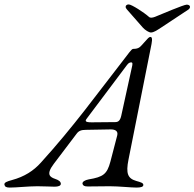

<svg xmlns="http://www.w3.org/2000/svg" viewBox="-80 -843 879 868"><path d="M603 -696C613 -696 627 -704 648 -718L772 -800C777 -804 779 -808 779 -812C779 -818 773 -822 764 -822C751 -822 648 -778 621 -767C615 -765 610 -763 604 -763C600 -763 596 -764 593 -767C572 -786 515 -823 502 -823C493 -823 488 -818 488 -812C488 -808 490 -805 494 -800L566 -718C576 -707 593 -696 603 -696ZM-36 5C-5 5 48 -1 89 -1C123 -1 150 1 167 1C183 1 195 -3 195 -12C195 -22 185 -29 170 -34C147 -42 126 -53 163 -102L266 -238C276 -252 288 -256 309 -256L421 -258C440 -258 455 -251 450 -231L419 -112C404 -56 387 -43 321 -32C304 -29 291 -21 293 -12C295 -4 301 0 317 0C339 0 380 -1 416 -1C458 -1 511 5 537 5C559 5 568 1 568 -7C568 -16 557 -19 536 -25C498 -36 488 -58 501 -122L605 -644C610 -670 606 -676 600 -676C593 -676 589 -670 570 -649C554 -632 550 -622 522 -622C514 -622 500 -599 476 -569C356 -415 253 -271 105 -108C72 -71 30 -44 -26 -29C-48 -23 -62 -18 -60 -8C-58 1 -52 5 -36 5ZM334 -290C298 -290 306 -299 316 -312L494 -549C501 -559 508 -561 513 -561C520 -561 520 -554 516 -538L468 -319C463 -298 455 -291 441 -291Z"/></svg>

Font: EB Garamond
Style: Italic
Weight: 400
Italic angle: -17.2°
Designer: Georg Duffner and Octavio Pardo
Foundry: Georg Duffner
Version: Version 1.000;PS 001.000;hotconv 1.0.88;makeotf.lib2.5.64775